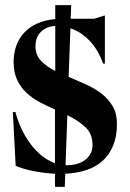

<svg xmlns="http://www.w3.org/2000/svg" viewBox="-20 -669 505 747"><path d="M40 -233Q59 -162 99.5 -108Q140 -54 194 -34V-243Q164 -256 135.5 -271Q107 -286 84 -307Q61 -328 47 -357.5Q33 -387 33 -428Q33 -460 42.5 -488.5Q52 -517 72 -539.5Q92 -562 122.5 -576.5Q153 -591 195 -595V-649H257L255 -596H346L388 -609V-421L381 -422Q362 -475 329 -510Q296 -545 254 -559L247 -370Q280 -356 313.5 -341Q347 -326 374 -305.5Q401 -285 418 -256.5Q435 -228 435 -187Q435 -138 420 -102Q405 -66 378.5 -42.5Q352 -19 315 -7Q278 5 234 7L232 58H194V7Q154 5 112 -3Q70 -11 41 -24L30 -233ZM195 -568Q161 -566 139.5 -545.5Q118 -525 118 -489Q118 -455 139.5 -432.5Q161 -410 195 -393ZM242 -26Q259 -26 276.5 -30.5Q294 -35 308 -44.5Q322 -54 331 -69Q340 -84 340 -104Q340 -149 311.5 -175Q283 -201 242 -221L235 -26Z"/></svg>

Font: Bluu Next Cyrillic
Style: Bold
Weight: 700
Designer: Igor Stepanchenko
Foundry: Igor Stepanchenko
Version: Version 1.000